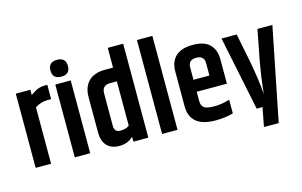

<svg xmlns="http://www.w3.org/2000/svg" viewBox="-105 -1027 2291 1455"><g transform="rotate(-15 1040.0 -300.0)"><path d="M282 -585H302V-473H275Q223 -473 175 -443V0H54V-582H168V-541Q197 -560 208 -566Q241 -585 282 -585Z M421.5 -617Q353 -617 353 -683Q353 -749 421.5 -749Q490 -749 490 -683Q490 -617 421.5 -617ZM361 -571H482V0H361Z M818 -474H766Q701 -474 701 -411V-154Q701 -106 749 -106Q792 -106 818 -126ZM817 -737H938V0H821V-39Q778 4 713 4Q648 4 614 -32.5Q580 -69 580 -135V-414Q580 -493 624.5 -537.5Q669 -582 754 -582H817Z M1046 -737H1167V0H1046Z M1265 -159V-433Q1265 -507 1309.5 -549.5Q1354 -592 1444 -592Q1534 -592 1576.5 -549.5Q1619 -507 1619 -433V-241H1382V-168Q1382 -132 1403 -116Q1424 -100 1483 -100Q1542 -100 1604 -119V-12Q1542 6 1466 6Q1265 6 1265 -159ZM1382 -335H1507V-432Q1507 -491 1444.5 -491Q1382 -491 1382 -432Z M1950 -582H2067L1921 149H1805L1834 0H1788L1668 -582H1787L1831 -362Q1857 -229 1869 -93Q1880 -213 1907 -360Z"/></g></svg>

Font: Khand SemiBold
Style: Regular
Weight: 600
Designer: Devanagari: Sanchit Sawaria, Jyotish Sonowal; Latin: Satya Rajpurohit
Foundry: Indian Type Foundry
Version: Version 1.101;PS 1.0;hotconv 1.0.78;makeotf.lib2.5.61930; tt